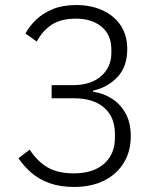

<svg xmlns="http://www.w3.org/2000/svg" viewBox="-20 -730 640 762"><path d="M185 -392H268Q341 -392 381.5 -428Q422 -464 422 -520V-533Q422 -592 383 -624Q344 -656 282 -656Q221 -656 184.5 -631.5Q148 -607 126 -565L81 -597Q97 -627 124 -652.5Q151 -678 190 -694Q229 -710 283 -710Q341 -710 387 -689Q433 -668 459 -629Q485 -590 485 -535Q485 -465 446 -424Q407 -383 349 -370V-366Q391 -360 425 -338Q459 -316 479 -279Q499 -242 499 -189Q499 -129 471 -83.5Q443 -38 392.5 -13Q342 12 274 12Q219 12 177 -3Q135 -18 105 -44Q75 -70 53 -102L98 -136Q127 -91 167.5 -66.5Q208 -42 273 -42Q350 -42 393 -80Q436 -118 436 -183V-199Q436 -265 393.5 -302.5Q351 -340 273 -340H185Z"/></svg>

Font: IBM Plex Sans Light
Style: Regular
Weight: 300
Designer: Mike Abbink, Paul van der Laan, Pieter van Rosmalen
Foundry: Bold Monday
Version: Version 3.201